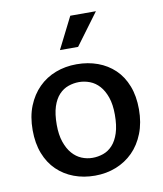

<svg xmlns="http://www.w3.org/2000/svg" viewBox="-80 -757 708 833"><g transform="rotate(-10 274.0 -341.0)"><path d="M509 -241Q509 -182 490.5 -135Q472 -88 440 -56Q408 -24 365 -7Q322 10 272 10Q222 10 179.5 -6Q137 -22 105.5 -52.5Q74 -83 56.5 -128Q39 -173 39 -231Q39 -291 57.5 -337Q76 -383 108 -415Q140 -447 183 -463.5Q226 -480 276 -480Q326 -480 368.5 -464.5Q411 -449 442.5 -419Q474 -389 491.5 -344Q509 -299 509 -241ZM402 -236Q402 -281 391 -312.5Q380 -344 362 -364Q344 -384 320.5 -393Q297 -402 273 -402Q249 -402 226 -394Q203 -386 185 -367Q167 -348 156.5 -316Q146 -284 146 -236Q146 -192 157 -160Q168 -128 186 -107.5Q204 -87 227 -77.5Q250 -68 275 -68Q299 -68 322 -76Q345 -84 363 -103.5Q381 -123 391.5 -155.5Q402 -188 402 -236ZM296 -553H216L286 -692H399Z"/></g></svg>

Font: Mukta Medium
Style: Regular
Weight: 500
Designer: Girish Dalvi and Yashodeep Gholap
Foundry: Ek Type
Version: Version 2.538;PS 1.002;hotconv 16.6.51;makeotf.lib2.5.65220;